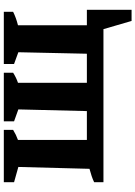

<svg xmlns="http://www.w3.org/2000/svg" viewBox="132 -708 726 1031"><g transform="rotate(-90 495.5 -192.0)"><path d="M876 -89H959V151H899L855 0H33V-50Q50 -58 66.5 -63.5Q83 -69 105 -75L115 -457L33 -480V-535H314V-485Q288 -469 260 -459V-89H415L424 -457L360 -480V-535H621V-485Q594 -468 567 -459V-89H723L731 -457L668 -480V-535H948V-485Q916 -469 876 -459Z"/></g></svg>

Font: Piazzolla SC
Style: Bold
Weight: 700
Designer: Juan Pablo del Peral
Foundry: Huerta Tipografica
Version: Version 1.330